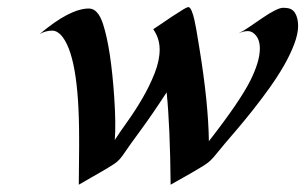

<svg xmlns="http://www.w3.org/2000/svg" viewBox="-20 -497 857 539"><path d="M410.2 -415Q416 -418.5 433.3 -430.4Q450.7 -442.4 461.7 -449.7Q472.7 -457 482.4 -462.9Q503.9 -477.1 508.8 -477.1Q513.7 -477.1 518.1 -466.3Q522.5 -455.6 525.6 -441.7Q528.8 -427.7 531 -414.6Q533.2 -401.4 539.6 -362.8Q564.9 -208.5 566.4 -100.6Q654.3 -213.4 683.1 -271.5Q709.5 -324.7 709.5 -360.8Q709.5 -391.6 689.9 -405.3Q683.1 -409.7 675.3 -409.7Q663.6 -409.7 649.4 -403.3Q663.1 -409.7 680.2 -421.6Q697.3 -433.6 714.8 -445.3Q758.3 -475.1 774.4 -475.1Q790.5 -475.1 797.6 -470.9Q804.7 -466.8 808.6 -460Q816.9 -445.8 816.9 -424.1Q816.9 -402.3 805.9 -373Q794.9 -343.8 776.9 -312.5Q758.8 -281.2 736.1 -249.5Q713.4 -217.8 690.2 -188.5Q667 -159.2 645.5 -134Q624 -108.9 611.3 -94Q598.6 -79.1 589.4 -67.4Q580.1 -55.7 572 -47.6Q564 -39.6 549.3 -30.5Q534.7 -21.5 517.3 -11.5Q500 -1.5 483.6 7.6Q467.3 16.6 459 21.5Q457.5 -142.6 447.8 -237.8Q408.2 -176.8 375 -131.6Q341.8 -86.4 332.3 -72Q322.8 -57.6 315.9 -50Q309.1 -42.5 301.3 -37.4Q293.5 -32.2 282.7 -25.6Q272 -19 259.5 -12Q247.1 -4.9 235.6 1.7Q224.1 8.3 214.8 13.7Q205.6 19 201.2 21.5L202.1 -81.1V-110.8Q202.1 -344.7 150.4 -399.4Q138.7 -411.1 127 -411.1Q108.4 -411.1 91.3 -401.4Q176.3 -473.1 229.5 -473.1Q255.4 -473.1 269.5 -428.7Q291.5 -360.4 300.8 -222.2Q305.7 -148.4 302.2 -104Q316.4 -126 337.9 -156Q359.4 -186 379.4 -220.2Q399.4 -254.4 413.8 -290.5Q428.2 -326.7 428.2 -357.9Q428.2 -389.2 410.2 -415Z"/></svg>

Font: Fondamento
Style: Italic
Weight: 400
Italic angle: -12°
Version: Version 1.000